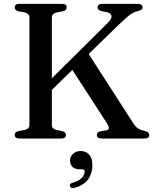

<svg xmlns="http://www.w3.org/2000/svg" viewBox="-20 -720 800 998"><path d="M202 -266 540 -601Q554 -615 558 -625.8Q562 -636.5 557 -644.2Q552 -652 538 -656L506.5 -662.5Q496 -665.5 491.8 -670Q487.5 -674.5 487.5 -682Q487.5 -690.5 493.8 -695.2Q500 -700 512.5 -700H695.5Q709 -700 715 -695.2Q721 -690.5 721 -682Q721 -674.5 715.5 -670.2Q710 -666 692.5 -661Q684 -659 676.2 -655.5Q668.5 -652 658.5 -645.2Q648.5 -638.5 634 -625.5Q619.5 -612.5 597 -591.5L221.5 -225.5ZM340.5 -380.5 431.5 -454 675 -76Q685.5 -60 697.8 -52Q710 -44 727 -41Q745 -36.5 750.5 -31Q756 -25.5 756 -18Q756 -9.5 749.5 -4.8Q743 0 730 0H509Q496 0 489.8 -5Q483.5 -10 483.5 -18.5Q483.5 -26 488 -30.8Q492.5 -35.5 501.5 -37.5L534 -43Q545.5 -46 546 -53.8Q546.5 -61.5 538 -76ZM249.5 -71.5Q249.5 -60.5 255.5 -54Q261.5 -47.5 272.5 -44.5L303.5 -38.5Q314.5 -35 318.5 -30.2Q322.5 -25.5 322.5 -18Q322.5 -10 316.8 -5Q311 0 298 0H81Q68.5 0 62.5 -5Q56.5 -10 56.5 -18Q56.5 -33.5 75.5 -38.5L108.5 -44.5Q120.5 -47.5 126.8 -54Q133 -60.5 133 -71.5V-628.5Q133 -639.5 126.8 -646Q120.5 -652.5 108.5 -655.5L75.5 -661.5Q56.5 -666.5 56.5 -682Q56.5 -690.5 62.5 -695.2Q68.5 -700 81 -700H302Q315 -700 320.8 -695.2Q326.5 -690.5 326.5 -682Q326.5 -666.5 307.5 -661.5L274.5 -655.5Q262.5 -652.5 256 -646Q249.5 -639.5 249.5 -628.5ZM393.5 160Q369 160 356.5 147Q344 134 344 115Q344 93 360 79Q376 65 399.5 65Q426 65 443 83Q460 101 460 138Q460 184 436.5 214.2Q413 244.5 366.5 256.5Q357 259 351.5 256.5Q346 254 344 247.5Q342 242 345.2 237Q348.5 232 357 230Q379 224 392.8 214.8Q406.5 205.5 413.2 194Q420 182.5 420 171.5Q420 160 407 160Z"/></svg>

Font: Fraunces 12pt
Style: Regular
Weight: 400
Version: Version 1.000;[b76b70a41]